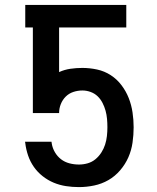

<svg xmlns="http://www.w3.org/2000/svg" viewBox="-20 -755 640 783"><path d="M302 8Q275 8 249 4Q223 0 199 -10Q175 -20 154 -36.5Q133 -53 118 -74.5Q103 -96 94.5 -121Q86 -146 83 -172L82 -177H190L191 -170Q194 -151 204 -134Q214 -117 229 -105.5Q244 -94 263 -89Q282 -84 302 -84Q320 -84 337.5 -89Q355 -94 369 -105.5Q383 -117 393 -132.5Q403 -148 408.5 -165Q414 -182 416 -200Q418 -218 418 -236Q418 -253 416.5 -270Q415 -287 410.5 -303.5Q406 -320 398 -335.5Q390 -351 378 -362.5Q366 -374 349.5 -380Q333 -386 316 -386Q297 -386 279 -380Q261 -374 248 -361Q235 -348 228 -330.5Q221 -313 221 -294H114V-643H83V-735H495V-643H221V-461Q243 -471 267 -474.5Q291 -478 316 -478Q346 -478 376 -471.5Q406 -465 431.5 -448.5Q457 -432 475.5 -407.5Q494 -383 505 -355Q516 -327 520.5 -296.5Q525 -266 525 -236Q525 -205 520.5 -173.5Q516 -142 503.5 -113.5Q491 -85 470 -60.5Q449 -36 422 -20.5Q395 -5 364 1.5Q333 8 302 8Z"/></svg>

Font: Iosevka Custom SmBdEx
Style: Regular
Weight: 600
Width: 7
Monospace: yes
Designer: Belleve Invis
Foundry: Belleve Invis
Version: Version 11.2.4; ttfautohint (v1.8.4)